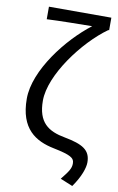

<svg xmlns="http://www.w3.org/2000/svg" viewBox="-107 -853 686 1115"><g transform="rotate(10 236.5 -295.0)"><path d="M402 206C446 144 465 89 465 56C465 -18 416 -44 311 -64C211 -82 148 -124 148 -253C148 -405 313 -624 451 -722H456V-796H88V-722C160 -726 292 -727 355 -728C218 -624 54 -416 54 -248C54 -70 149 -13 258 9C361 30 383 44 383 77C383 107 368 127 329 176Z"/></g></svg>

Font: Squished Noto Sans CJK JP Regular
Style: Regular
Weight: 400
Designer: Ryoko NISHIZUKA (kana & ideographs); Paul D. Hunt (Latin, Greek & Cyrillic); Wenlong ZHANG (bopomofo); Sandoll Communica
Foundry: Adobe Systems Incorporated
Version: Version 1.004;PS 1.004;hotconv 1.0.82;makeotf.lib2.5.63406